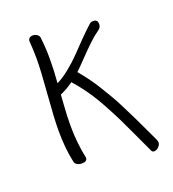

<svg xmlns="http://www.w3.org/2000/svg" viewBox="-140 -826 895 993"><g transform="rotate(-20 307.5 -330.0)"><path d="M127 -695.8Q127 -707.5 134.3 -713.4Q141.6 -719.2 152.8 -719.2Q166.5 -719.2 177.2 -711.2Q188 -703.1 188 -690.9Q194.8 -636.2 194.8 -575.2Q194.8 -508.8 189 -442.9Q221.7 -458.5 259 -488.8Q296.4 -519 324.5 -548.3Q352.5 -577.6 390.6 -616.5Q428.7 -655.3 455.1 -678.2Q462.9 -682.1 473.1 -682.1Q496.1 -682.1 496.1 -657.2Q496.1 -638.7 481.9 -628.9Q452.6 -608.4 423.1 -580.3Q393.6 -552.2 359.6 -516.6Q325.7 -481 305.2 -461.9Q328.6 -434.1 350.6 -404.3Q372.6 -374.5 394.5 -338.1Q416.5 -301.8 432.1 -275.4Q447.8 -249 470.2 -203.6Q492.7 -158.2 503.2 -137Q513.7 -115.7 538.3 -63.2Q563 -10.7 570.8 5.9Q575.2 16.6 575.2 23.9Q575.2 35.6 563.7 47.4Q552.2 59.1 539.1 59.1Q526.9 59.1 522.9 45.9Q509.8 18.6 479.5 -47.4Q449.2 -113.3 430.9 -150.6Q412.6 -188 383.5 -241.9Q354.5 -295.9 323.5 -340.3Q292.5 -384.8 257.8 -423.8Q227.5 -400.4 185.1 -381.8Q184.1 -364.7 181.6 -330.1Q179.2 -295.4 178 -268.3Q176.8 -241.2 176.8 -216.8Q176.8 -118.2 195.8 -30.8Q195.8 -9.8 166 -9.8Q151.9 -9.8 140.4 -16.4Q128.9 -22.9 127 -35.2Q109.9 -111.8 109.9 -210.9Q109.9 -275.9 120.4 -405.3Q130.9 -534.7 130.9 -599.1Q130.9 -647.5 127 -695.8Z"/></g></svg>

Font: Zhizn
Style: Regular
Weight: 400
Designer: Peter Zharnov
Foundry: Peter Zharnov
Version: Version 1.000